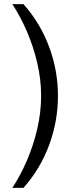

<svg xmlns="http://www.w3.org/2000/svg" viewBox="-20 -756 354 934"><path d="M94 -736Q176 -644 219 -528Q262 -412 262 -290Q262 -167 219 -50.5Q176 66 94 158H40Q80 97 111.5 23.5Q143 -50 161.5 -130Q180 -210 180 -290Q180 -369 161.5 -448.5Q143 -528 111.5 -601.5Q80 -675 40 -736Z"/></svg>

Font: Archivo ExtraCondensed
Style: Regular
Weight: 400
Width: 2
Designer: Hector Gatti
Foundry: Omnibus-Type
Version: Version 2.001